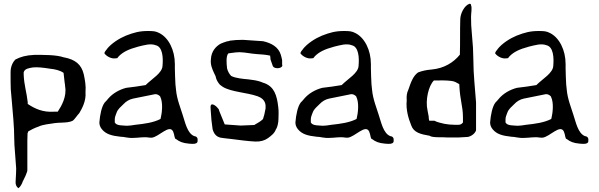

<svg xmlns="http://www.w3.org/2000/svg" viewBox="-20 -728 3108 997"><path d="M35 -330C35 -313 35 -288 36 -263C38 -243 40 -224 41 -207C46 -144 54 -74 54 -5L55 26L61 106C62 119 63 133 64 147C64 163 63 180 62 197C62 204 61 212 61 218C60 231 67 243 73 247V248C73 249 73 250 77 248C85 243 95 226 99 212V211H100C109 194 117 175 121 163C121 162 121 159 122 155C123 107 121 53 122 2C122 -10 123 -22 123 -34V-36C124 -39 126 -42 127 -45V-47H129C143 -55 158 -63 181 -71C202 -81 233 -84 266 -89H267C277 -90 287 -91 297 -91C322 -92 343 -93 359 -102C366 -107 380 -128 392 -141C405 -163 428 -203 424 -249C427 -284 421 -313 415 -342C403 -393 371 -419 313 -430H312C271 -444 208 -443 158 -443C115 -441 87 -433 60 -419C45 -404 35 -381 35 -353ZM36 -268ZM62 197ZM94 227H95ZM103 -340V-353C109 -371 127 -374 152 -378H153C175 -380 204 -377 241 -371C265 -369 292 -362 308 -351L310 -350L316 -297C317 -292 318 -287 318 -280C328 -227 299 -177 281 -150L280 -148H259C203 -144 160 -164 126 -187L124 -188V-197C119 -245 105 -287 103 -340ZM158 -448ZM240 -371H241ZM259 -148ZM316 -297Z M496 -92C496 -80 500 -68 509 -57C531 -30 562 -23 606 -18C628 -18 641 -10 675 -12C697 -12 726 -18 751 -14C756 -13 762 -13 768 -13C805 -17 860 -85 879 -45C887 -27 885 -9 893 -6H894C911 7 927 15 962 18C967 18 973 19 978 19C995 20 1006 15 1006 5V4C1008 -10 1003 -19 990 -21H989C952 -35 941 -95 929 -130C918 -166 898 -214 894 -262L891 -290C889 -313 889 -351 888 -372V-395C888 -469 855 -532 808 -556C789 -566 777 -567 748 -567C704 -567 675 -559 634 -543C600 -529 558 -503 534 -472V-471C530 -467 523 -459 522 -451C535 -433 561 -422 579 -425L589 -426C591 -428 594 -433 597 -436C619 -458 646 -472 698 -486C728 -493 761 -504 789 -493C824 -485 828 -430 824 -387V-386C822 -348 770 -320 736 -286H735C701 -280 670 -276 636 -272C600 -263 565 -243 542 -216C536 -208 529 -201 524 -196C508 -176 499 -132 496 -92ZM542 -217ZM576 -92V-109C576 -118 580 -130 585 -142C593 -164 607 -172 621 -187C635 -202 652 -212 671 -216C710 -224 749 -232 785 -239C794 -240 805 -235 812 -227V-226C828 -194 821 -140 814 -112L813 -110C776 -91 729 -85 683 -80C665 -77 650 -75 639 -75H638C622 -77 585 -74 577 -91ZM683 -80ZM768 -17ZM962 18Z M1074 -158C1076 -120 1079 -89 1084 -57C1091 -33 1103 -18 1126 -13C1136 -12 1166 -7 1174 -7H1175C1223 -1 1265 5 1305 7C1332 8 1354 2 1372 -11C1389 -24 1405 -35 1413 -57L1414 -58C1421 -69 1426 -92 1426 -112C1426 -130 1428 -149 1425 -171C1418 -235 1403 -277 1354 -296C1348 -298 1343 -299 1335 -303C1314 -310 1296 -313 1269 -316C1245 -318 1202 -322 1182 -333H1181C1171 -343 1163 -357 1159 -373V-374C1156 -399 1153 -438 1166 -451H1167C1178 -453 1192 -454 1205 -456H1206C1211 -456 1217 -457 1224 -457C1257 -456 1283 -449 1315 -447C1333 -446 1363 -444 1383 -439V-435C1383 -433 1383 -433 1384 -432V-425C1384 -423 1384 -423 1385 -418C1389 -407 1393 -394 1397 -384C1405 -369 1443 -371 1446 -387C1446 -388 1446 -391 1445 -393V-416C1443 -425 1441 -435 1438 -444C1426 -483 1391 -504 1346 -514L1244 -521H1236C1216 -521 1197 -520 1175 -517C1170 -515 1165 -514 1158 -513C1146 -509 1133 -505 1122 -499C1103 -487 1077 -464 1075 -419C1072 -392 1082 -370 1091 -350L1100 -331V-330C1102 -319 1107 -307 1117 -294C1120 -289 1128 -283 1137 -277C1181 -250 1262 -248 1318 -228C1334 -222 1356 -210 1359 -182V-166C1359 -163 1358 -159 1357 -155C1353 -134 1353 -133 1346 -111L1345 -109C1332 -96 1316 -89 1302 -80L1301 -79L1230 -76L1147 -82L1118 -153V-154C1118 -163 1095 -186 1082 -186C1077 -186 1071 -183 1074 -158ZM1244 -521ZM1354 -294ZM1357 -157Z M1514 -92C1514 -80 1518 -68 1527 -57C1549 -30 1580 -23 1624 -18C1646 -18 1659 -10 1693 -12C1715 -12 1744 -18 1769 -14C1774 -13 1780 -13 1786 -13C1823 -17 1878 -85 1897 -45C1905 -27 1903 -9 1911 -6H1912C1929 7 1945 15 1980 18C1985 18 1991 19 1996 19C2013 20 2024 15 2024 5V4C2026 -10 2021 -19 2008 -21H2007C1970 -35 1959 -95 1947 -130C1936 -166 1916 -214 1912 -262L1909 -290C1907 -313 1907 -351 1906 -372V-395C1906 -469 1873 -532 1826 -556C1807 -566 1795 -567 1766 -567C1722 -567 1693 -559 1652 -543C1618 -529 1576 -503 1552 -472V-471C1548 -467 1541 -459 1540 -451C1553 -433 1579 -422 1597 -425L1607 -426C1609 -428 1612 -433 1615 -436C1637 -458 1664 -472 1716 -486C1746 -493 1779 -504 1807 -493C1842 -485 1846 -430 1842 -387V-386C1840 -348 1788 -320 1754 -286H1753C1719 -280 1688 -276 1654 -272C1618 -263 1583 -243 1560 -216C1554 -208 1547 -201 1542 -196C1526 -176 1517 -132 1514 -92ZM1560 -217ZM1594 -92V-109C1594 -118 1598 -130 1603 -142C1611 -164 1625 -172 1639 -187C1653 -202 1670 -212 1689 -216C1728 -224 1767 -232 1803 -239C1812 -240 1823 -235 1830 -227V-226C1846 -194 1839 -140 1832 -112L1831 -110C1794 -91 1747 -85 1701 -80C1683 -77 1668 -75 1657 -75H1656C1640 -77 1603 -74 1595 -91ZM1701 -80ZM1786 -17ZM1980 18Z M2092 -207C2087 -158 2101 -113 2115 -78C2128 -39 2165 -31 2211 -23H2212V-22C2231 -12 2271 -17 2308 -14C2343 -13 2376 -14 2410 -17C2428 -21 2446 -34 2452 -51V-196C2447 -268 2438 -341 2438 -418L2436 -481L2430 -556C2427 -582 2426 -611 2426 -640C2426 -662 2432 -685 2426 -701V-702C2425 -708 2422 -709 2417 -708C2391 -699 2370 -657 2370 -627C2368 -568 2370 -505 2368 -446V-444L2367 -443C2335 -404 2287 -373 2221 -367C2195 -365 2172 -360 2151 -352C2126 -334 2115 -305 2100 -261C2093 -247 2090 -229 2092 -207ZM2200 -155C2188 -208 2205 -282 2233 -310H2235C2265 -311 2296 -311 2322 -308C2343 -306 2351 -298 2365 -291V-288C2369 -202 2384 -179 2384 -117V-92L2383 -91C2373 -77 2358 -80 2341 -80C2322 -80 2304 -82 2288 -85C2274 -89 2252 -92 2236 -101H2209C2207 -108 2206 -113 2206 -123ZM2308 -9ZM2436 -476ZM2452 -191Z M2525 -92C2525 -80 2529 -68 2538 -57C2560 -30 2591 -23 2635 -18C2657 -18 2670 -10 2704 -12C2726 -12 2755 -18 2780 -14C2785 -13 2791 -13 2797 -13C2834 -17 2889 -85 2908 -45C2916 -27 2914 -9 2922 -6H2923C2940 7 2956 15 2991 18C2996 18 3002 19 3007 19C3024 20 3035 15 3035 5V4C3037 -10 3032 -19 3019 -21H3018C2981 -35 2970 -95 2958 -130C2947 -166 2927 -214 2923 -262L2920 -290C2918 -313 2918 -351 2917 -372V-395C2917 -469 2884 -532 2837 -556C2818 -566 2806 -567 2777 -567C2733 -567 2704 -559 2663 -543C2629 -529 2587 -503 2563 -472V-471C2559 -467 2552 -459 2551 -451C2564 -433 2590 -422 2608 -425L2618 -426C2620 -428 2623 -433 2626 -436C2648 -458 2675 -472 2727 -486C2757 -493 2790 -504 2818 -493C2853 -485 2857 -430 2853 -387V-386C2851 -348 2799 -320 2765 -286H2764C2730 -280 2699 -276 2665 -272C2629 -263 2594 -243 2571 -216C2565 -208 2558 -201 2553 -196C2537 -176 2528 -132 2525 -92ZM2571 -217ZM2605 -92V-109C2605 -118 2609 -130 2614 -142C2622 -164 2636 -172 2650 -187C2664 -202 2681 -212 2700 -216C2739 -224 2778 -232 2814 -239C2823 -240 2834 -235 2841 -227V-226C2857 -194 2850 -140 2843 -112L2842 -110C2805 -91 2758 -85 2712 -80C2694 -77 2679 -75 2668 -75H2667C2651 -77 2614 -74 2606 -91ZM2712 -80ZM2797 -17ZM2991 18Z"/></svg>

Font: Vapor
Style: Lit
Weight: 300
Foundry: Cannot Into Space Fonts
Version: Version 0.179